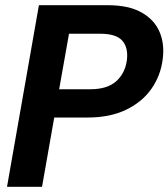

<svg xmlns="http://www.w3.org/2000/svg" viewBox="-20 -720 649 740"><path d="M7 0 130 -700H394Q476 -700 525.5 -672Q575 -644 595 -597Q615 -550 607 -491Q599 -428 563.5 -377.5Q528 -327 466 -297Q404 -267 317 -267H189L142 0ZM208 -376H328Q393 -376 427.5 -406.5Q462 -437 469 -488Q475 -536 451.5 -563Q428 -590 366 -590H246Z"/></svg>

Font: DM Sans 36pt
Style: Bold Italic
Weight: 700
Italic angle: -10°
Designer: Colophon Foundry, Jonny Pinhorn
Foundry: Colophon Foundry
Version: Version 4.004;gftools[0.9.30]